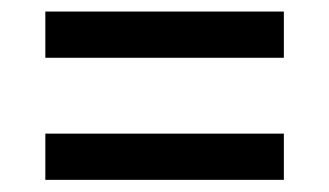

<svg xmlns="http://www.w3.org/2000/svg" viewBox="-20 -472 556 324"><path d="M56.5 -168.5V-246.5H459V-168.5ZM56.5 -374.5V-452.5H459V-374.5Z"/></svg>

Font: Anek Gurmukhi Medium Medium
Style: Regular
Weight: 500
Version: Version 1.003